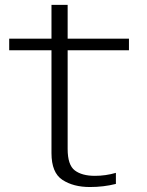

<svg xmlns="http://www.w3.org/2000/svg" viewBox="-20 -746 590 772"><path d="M341.5 6Q396.5 6 446 -6.5V-51Q405 -39 361.5 -39Q309.5 -39 280.8 -60.8Q252 -82.5 252 -147V-544H498.5V-590.5H252V-726.5H187V-590.5H17V-544H187V-130.5Q187 -51.5 231 -22.8Q275 6 341.5 6Z"/></svg>

Font: Anybody SemiExpanded Light
Style: Regular
Weight: 300
Width: 6
Version: Version 1.113;gftools[0.9.25]